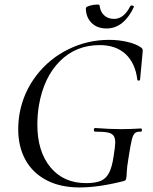

<svg xmlns="http://www.w3.org/2000/svg" viewBox="-20 -811 671 843"><path d="M60 -243Q60 -277 66 -313Q83 -406 140 -480Q197 -554 281 -595Q365 -636 459 -636Q501 -636 539.5 -627Q578 -618 600 -602Q605 -598 606 -594.5Q607 -591 606.5 -586Q606 -581 606 -579L595 -461Q594 -457 589 -457Q584 -457 583 -461Q574 -534 531.5 -573.5Q489 -613 418 -613Q313 -613 242.5 -542Q172 -471 151 -349Q144 -307 144 -264Q144 -146 201.5 -76.5Q259 -7 358 -7Q398 -7 421.5 -16.5Q445 -26 458.5 -51.5Q472 -77 479 -126Q486 -170 486 -185Q486 -206 478 -216Q470 -226 452 -229.5Q434 -233 397 -233Q395 -233 393.5 -235.5Q392 -238 392 -241Q392 -244 393.5 -246.5Q395 -249 397 -249Q465 -244 510 -244Q553 -244 599 -247Q603 -247 603 -240Q603 -233 599 -233Q581 -234 572.5 -226.5Q564 -219 558.5 -197Q553 -175 544 -116Q537 -75 536.5 -54.5Q536 -34 534 -28Q533 -22 531 -20Q529 -18 523 -16Q413 12 330 12Q244 12 183 -20.5Q122 -53 91 -110.5Q60 -168 60 -243ZM357 -775Q357 -781 374 -786Q391 -791 406 -791Q417 -791 417 -788Q420 -760 437 -744Q454 -728 481 -728Q524 -728 552 -784Q554 -787 558 -787Q562 -787 565.5 -785Q569 -783 568 -781Q547 -735 516.5 -710.5Q486 -686 448 -686Q406 -686 381.5 -711Q357 -736 357 -775Z"/></svg>

Font: Cormorant Infant Medium
Style: Italic
Weight: 500
Italic angle: -10°
Designer: Christian Thalmann (Catharsis Fonts)
Foundry: Catharsis Fonts
Version: Version 4.000